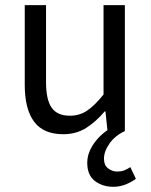

<svg xmlns="http://www.w3.org/2000/svg" viewBox="-20 -506 584 741"><path d="M417.5 214.9Q375.6 214.9 346.2 192.4Q316.7 169.9 316.7 122.3Q316.7 95.8 328.4 71.8Q340 47.7 357.8 28.4Q375.7 9.1 394.6 -3.6L387 -76.1H384.2Q350.4 -36.3 312.4 -12.2Q274.3 12 223.9 12Q147.6 12 111.5 -36.5Q75.5 -85.1 75.5 -178.1V-486.1H157.7V-188.7Q157.7 -121.1 179.4 -90.3Q201.1 -59.4 249.5 -59.4Q286.7 -59.4 316 -78.9Q345.3 -98.4 379.6 -141.3V-486.1H461.9V0Q424.4 17 402.9 47.5Q381.3 78.1 381.3 106.3Q381.3 131.8 397.3 143.9Q413.3 156 432 156Q447.9 156 459.7 151.4Q471.5 146.8 483 139L504.4 184Q488.7 196.2 465.7 205.6Q442.7 214.9 417.5 214.9Z"/></svg>

Font: Source Sans Variable
Style: Regular
Weight: 200
Designer: Paul D. Hunt
Foundry: Adobe Systems Incorporated
Version: Version 3.006;hotconv 1.0.111;makeotfexe 2.5.65597